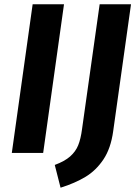

<svg xmlns="http://www.w3.org/2000/svg" viewBox="-20 -712 639 894"><path d="M181 0H35L132 -692H278ZM507 -101Q496 -21 461.5 30.5Q427 82 378 111.5Q329 141 262 162L235 56Q281 39 306.5 16.5Q332 -6 344 -35.5Q356 -65 362 -111L444 -692H590Z"/></svg>

Font: Fira Sans SemiBold
Style: Italic
Weight: 600
Italic angle: -8°
Designer: bBox Type GmbH & Carrois Corporate GbR & Edenspiekermann AG
Foundry: bBox Type GmbH & Carrois Corporate GbR & Edenspiekermann AG
Version: Version 4.301